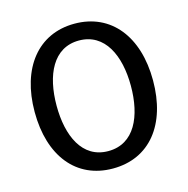

<svg xmlns="http://www.w3.org/2000/svg" viewBox="-106 -809 905 926"><g transform="rotate(-15 346.0 -345.5)"><path d="M642 -345C642 -125 530 16 346 16C163 16 51 -125 51 -345C51 -564 164 -707 346 -707C529 -707 642 -564 642 -345ZM532 -347C532 -499 475 -623 346 -623C217 -623 161 -499 161 -347C161 -196 216 -71 346 -71C477 -71 532 -196 532 -347Z"/></g></svg>

Font: Repo Medium
Style: Regular
Weight: 500
Designer: Stefan Peev
Foundry: Context Ltd
Version: Version 1.502